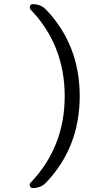

<svg xmlns="http://www.w3.org/2000/svg" viewBox="-20 -790 540 949"><path d="M141.6 139.6Q131.8 139.6 127.9 129.9Q124 120.1 131.8 112.3Q299.8 -63.5 299.8 -314.9Q299.8 -566.4 131.8 -742.2Q125 -750 128.4 -759.8Q131.8 -769.5 141.6 -769.5Q180.7 -769.5 207 -743.2Q374 -568.4 374 -314.9Q374 -61.5 207 113.3Q180.7 139.6 141.6 139.6Z"/></svg>

Font: Rounded Mgen+ 2m regular
Style: Regular
Weight: 400
Designer: [Source Han Sans]
Ryoko NISHIZUKA  (kana & ideographs); Paul D. Hunt (Latin, Greek & Cyrillic); Wenlong ZHANG  (bopomofo
Version: Version 1.059.20150602